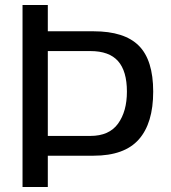

<svg xmlns="http://www.w3.org/2000/svg" viewBox="-20 -747 682 767"><path d="M70 -727H171V-622H354Q477 -622 534.5 -564.5Q592 -507 592 -381Q592 -255 534.5 -190Q477 -125 354 -125H171V0H70ZM171 -543V-204H341Q416 -204 451.5 -253Q487 -302 487 -381Q487 -463 451.5 -503Q416 -543 341 -543Z"/></svg>

Font: BM YEONSUNG
Style: Regular
Weight: 400
Designer: Bongjin Kim; Myungsoo Han; Jaehyun Keum; Jihee Min; Dokyung Lee; Chorong Kim; Jooyeon Kang; Sang-a Kim;
Foundry: Sandoll Communications Inc.
Version: Version 1.000;PS 1;hotconv 16.6.51;makeotf.lib2.5.65220